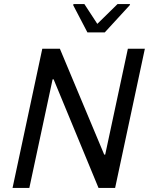

<svg xmlns="http://www.w3.org/2000/svg" viewBox="-20 -929 736 949"><path d="M342 -903 412 -769H498L621 -903L623 -909H561L461 -811L397 -909H343ZM189 -688 42 0H125L240 -537H245L467 0H549L696 -688H612L500 -165H495L276 -688Z"/></svg>

Font: Saira UNSAM
Style: Italic
Weight: 400
Italic angle: -12°
Designer: Hector Gatti with collaboration of the Omnibus-Type team
Foundry: Omnibus-Type
Version: Version 0.072;PS 000.072;hotconv 1.0.88;makeotf.lib2.5.64775